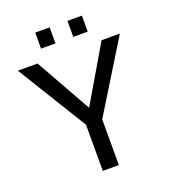

<svg xmlns="http://www.w3.org/2000/svg" viewBox="-159 -1011 993 1125"><g transform="rotate(-20 338.0 -448.5)"><path d="M287 0H387V-285L656 -722H542L338 -375L143 -722H20L287 -288ZM192 -797H282V-897H192ZM393 -797H483V-897H393Z"/></g></svg>

Font: Perun
Style: Regular
Weight: 400
Foundry: Copyright (c) Stefan Peev, Context Ltd, 2016
Version: Version 1.089